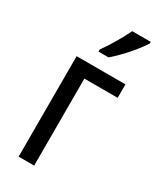

<svg xmlns="http://www.w3.org/2000/svg" viewBox="-196 -828 734 889"><g transform="rotate(30 171.0 -383.0)"><path d="M329 -537V-465H151V0H68V-537ZM332 -766V-757Q319 -736 296 -707.5Q273 -679 246.5 -651.5Q220 -624 199 -606H145V-617Q171 -654 194 -693Q217 -732 233 -766Z"/></g></svg>

Font: Avrile Sans Condensed
Style: Regular
Weight: 400
Width: 3
Designer: Monotype Design Team
Foundry: Monotype Imaging Inc.
Version: Version 2.001;September 10, 2019;FontCreator 11.5.0.2425 64-